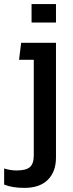

<svg xmlns="http://www.w3.org/2000/svg" viewBox="-30 -683 355 937"><path d="M124 -573.2V-663.1H243.2V-573.2ZM88.9 233.9Q30.3 233.9 -9.8 217.8V139.2Q21.5 148.9 50.8 148.9Q97.2 148.9 116 132.3Q134.8 115.7 134.8 76.2V-391.1H63L73.2 -474.1H243.2V85.9Q243.2 154.8 203.6 194.3Q164.1 233.9 88.9 233.9Z"/></svg>

Font: Kanit
Style: Regular
Weight: 400
Designer: Katatrad Team
Foundry: CadsonDemak
Version: Version 1.000;PS 001.000;hotconv 1.0.88;makeotf.lib2.5.64775